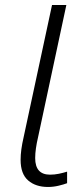

<svg xmlns="http://www.w3.org/2000/svg" viewBox="-20 -734 327 764"><path d="M171 10Q122 10 92 -16Q62 -42 62 -98Q62 -118 65 -140Q68 -162 74 -188L187 -714H244L131 -186Q126 -165 123 -144Q120 -123 120 -105Q120 -39 179 -39Q197 -39 214 -42.5Q231 -46 247 -51V-5Q234 0 213 5Q192 10 171 10Z"/></svg>

Font: Noto Sans Light
Style: Italic
Weight: 300
Italic angle: -12°
Designer: Monotype Design Team
Foundry: Monotype Imaging Inc.
Version: Version 2.013; ttfautohint (v1.8.4.7-5d5b)